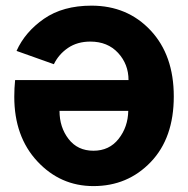

<svg xmlns="http://www.w3.org/2000/svg" viewBox="-20 -625 649 663"><path d="M29.3 -291Q29.3 -320.3 32.2 -348.6H423.8Q423.8 -403.3 387.7 -442.4Q351.6 -481.4 292 -481.4Q247.1 -481.4 214.8 -459.5Q182.6 -437.5 166 -403.3L37.1 -449.2Q66.4 -514.6 131.8 -560.1Q197.3 -605.5 295.9 -605.5Q419.9 -605.5 500 -520Q580.1 -434.6 580.1 -292Q580.1 -148.4 500.5 -65.4Q420.9 17.6 302.7 17.6Q188.5 17.6 108.9 -67.9Q29.3 -153.3 29.3 -291ZM185.5 -242.2Q185.5 -185.5 216.8 -145Q248 -104.5 302.7 -104.5Q357.4 -104.5 389.6 -145.5Q421.9 -186.5 422.9 -242.2Z"/></svg>

Font: Gothic A1 Black
Style: Regular
Weight: 900
Version: Version 2.50